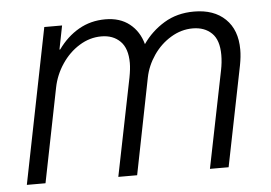

<svg xmlns="http://www.w3.org/2000/svg" viewBox="-43 -579 897 635"><g transform="rotate(-5 405.5 -261.5)"><path d="M124.5 -515.1H183.6L168 -436.5H170.4Q199.7 -477.5 239.3 -500.2Q278.8 -522.9 327.6 -522.9Q376 -522.9 407.7 -497.8Q439.5 -472.7 451.2 -429.7Q479.5 -470.7 522.5 -496.8Q565.4 -522.9 622.1 -522.9Q688 -522.9 725.8 -486.3Q763.7 -449.7 763.7 -384.3Q763.7 -361.3 758.3 -333L691.4 0H629.4L694.3 -321.3Q699.7 -347.7 699.7 -372.1Q699.7 -421.9 675.8 -444.8Q651.9 -467.8 612.8 -467.8Q574.7 -467.8 540.3 -447Q505.9 -426.3 482.4 -392.1Q459 -357.9 451.2 -319.3L387.7 0H325.2L390.6 -324.2Q396 -352.5 396 -372.1Q396 -420.4 372.3 -444.1Q348.6 -467.8 309.6 -467.8Q271 -467.8 236.6 -446.5Q202.1 -425.3 178.2 -389.6Q154.3 -354 146 -312.5L83.5 0H21.5Z"/></g></svg>

Font: Reddit Sans Chocolate Light
Style: Italic
Weight: 300
Italic angle: -11.25°
Designer: Stephen Hutchings
Version: Version 1.013